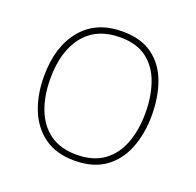

<svg xmlns="http://www.w3.org/2000/svg" viewBox="-102 -645 779 763"><g transform="rotate(20 287.5 -264.0)"><path d="M515 -264Q515 -187 490.5 -124.5Q466 -62 415.5 -26Q365 10 286 10Q210 10 159.5 -26Q109 -62 84 -124Q59 -186 59 -264Q59 -390 120.5 -464Q182 -538 292 -538Q372 -538 421 -501.5Q470 -465 492.5 -403Q515 -341 515 -264ZM86 -264Q86 -191 108 -134.5Q130 -78 174.5 -46.5Q219 -15 286 -15Q356 -15 400.5 -47Q445 -79 466.5 -135.5Q488 -192 488 -264Q488 -333 468.5 -389.5Q449 -446 406 -479.5Q363 -513 292 -513Q193 -513 139.5 -447Q86 -381 86 -264Z"/></g></svg>

Font: Noto Sans Syriac Western Thin
Style: Regular
Weight: 100
Designer: Patrick Giasson and the Monotype Design Team
Foundry: Monotype Imaging Inc.
Version: Version 3.000; ttfautohint (v1.8.4.7-5d5b)